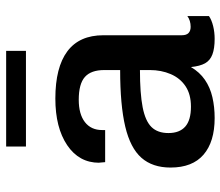

<svg xmlns="http://www.w3.org/2000/svg" viewBox="-68 -658 735 640"><g transform="rotate(-90 300.0 -337.5)"><path d="M227 10Q148 10 105 -27Q62 -64 62 -137Q62 -197 94.5 -234Q127 -271 198.5 -288Q270 -305 387 -305V-358Q387 -402 364 -422.5Q341 -443 288 -443Q240 -443 213.5 -422.5Q187 -402 187 -365V-355H80Q79 -368 78.5 -372.5Q78 -377 78 -376.5Q78 -376 78 -374.5Q78 -373 78 -375Q78 -442 136.5 -481.5Q195 -521 292 -521Q396 -521 449.5 -481Q503 -441 503 -361V-100Q503 -84 510.5 -77Q518 -70 531 -70Q552 -70 567 -81V-9Q554 0 533.5 5Q513 10 491 10Q459 10 439 2.5Q419 -5 409.5 -22Q400 -39 397 -69Q380 -40 354.5 -22.5Q329 -5 296.5 2.5Q264 10 227 10ZM265 -69Q306 -69 333 -87Q360 -105 373.5 -136.5Q387 -168 387 -206V-239Q309 -239 263 -230Q217 -221 197 -200.5Q177 -180 177 -144Q177 -107 198.5 -88Q220 -69 265 -69ZM132 -619V-685H451V-619Z"/></g></svg>

Font: Chivo Mono Medium Medium
Style: Regular
Weight: 500
Monospace: yes
Version: Version 1.008